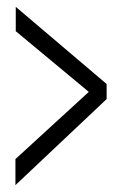

<svg xmlns="http://www.w3.org/2000/svg" viewBox="-20 -587 353 560"><path d="M25 -47V-123L239 -319L26 -496V-567L291 -342V-298Z"/></svg>

Font: Inconsolata ExtraCondensed Thin
Style: Regular
Weight: 100
Width: 2
Monospace: yes
Designer: Raph Levien, Cyreal, Brenton Simpson
Foundry: Raph Levien, Cyreal, Google
Version: Version 3.100; ttfautohint (v1.8.4.7-5d5b)